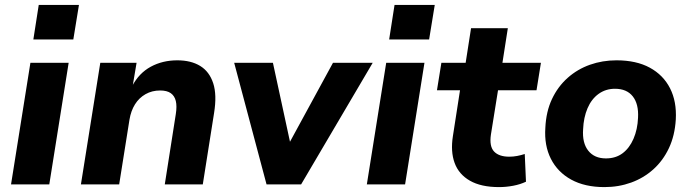

<svg xmlns="http://www.w3.org/2000/svg" viewBox="-20 -752 2815 783"><path d="M116 -591 138 -732H302L279 -591ZM25 0 104 -496H260L181 0Z M310 0 389 -496H537L521 -401H519Q547 -454 595 -480Q643 -506 703 -506Q759 -506 796.5 -483Q834 -460 849.5 -412.5Q865 -365 853 -291L807 0H652L697 -287Q702 -319 697 -340Q692 -361 676.5 -372Q661 -383 633 -383Q600 -383 573.5 -368Q547 -353 530.5 -326.5Q514 -300 508 -264L466 0Z M1067 0 935 -496H1093L1168 -149H1149L1338 -496H1500L1208 0Z M1567 -591 1589 -732H1753L1730 -591ZM1476 0 1555 -496H1711L1632 0Z M2015 11Q1942 11 1896.5 -15Q1851 -41 1834 -87.5Q1817 -134 1827 -197L1856 -384H1762L1780 -496H1879L1901 -637H2051L2029 -496H2186L2168 -384H2011L1982 -203Q1975 -155 1995 -134Q2015 -113 2057 -113Q2073 -113 2089 -116Q2105 -119 2120 -124L2125 -11Q2102 0 2073 5.5Q2044 11 2015 11Z M2445 11Q2365 11 2309.5 -19.5Q2254 -50 2226.5 -104.5Q2199 -159 2204 -231Q2207 -297 2231 -348Q2255 -399 2295 -434.5Q2335 -470 2386 -488Q2437 -506 2494 -506Q2575 -506 2630 -476Q2685 -446 2712.5 -392Q2740 -338 2736 -265Q2732 -199 2708 -148Q2684 -97 2644.5 -61.5Q2605 -26 2554 -7.5Q2503 11 2445 11ZM2451 -106Q2491 -106 2519 -127Q2547 -148 2563.5 -186Q2580 -224 2582 -272Q2585 -328 2560.5 -359Q2536 -390 2488 -390Q2450 -390 2421 -369Q2392 -348 2376 -310.5Q2360 -273 2358 -225Q2354 -169 2379 -137.5Q2404 -106 2451 -106Z"/></svg>

Font: Nunito Sans 10pt ExtraBold
Style: Italic
Weight: 800
Italic angle: -9°
Designer: Vernon Adams
Foundry: Vernon Adams
Version: Version 3.101;gftools[0.9.27]